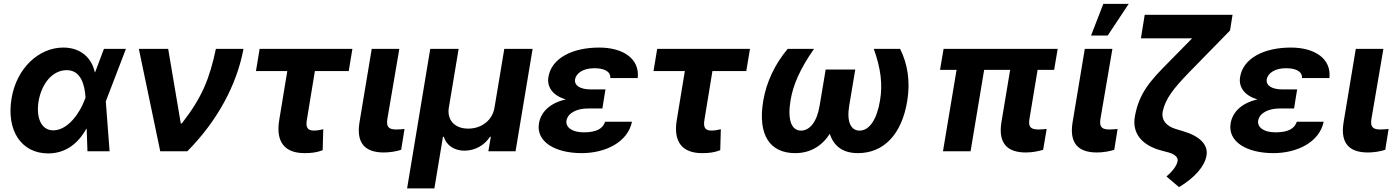

<svg xmlns="http://www.w3.org/2000/svg" viewBox="-20 -806 7450 1023"><path d="M235.1 11.4C329.9 12.1 397.4 -42.6 439.6 -119.7L441.8 -120L446 0H563.9L543.7 -266L545.8 -271.3L650.9 -545.5H533.7L486.9 -421.2H485.1C468 -498.9 409.1 -552.6 317.1 -552.6C186.8 -552.6 67.8 -442.5 41.5 -280.9C13.1 -110.1 94.1 10.7 235.1 11.4ZM185.4 -265.6C201.7 -361.9 260.3 -432.2 335.6 -432.2C411.9 -432.2 431.8 -352.3 435.7 -285.9L431.8 -275.9C407 -207.4 343.4 -111.5 263.5 -111.5C201.7 -111.5 171.2 -176.1 185.4 -265.6Z M833.8 0H978C1137.1 -160.2 1241.8 -353.3 1277.3 -545.5H1130.3C1096.2 -386.7 1058.2 -289.4 948.9 -148.4H943.2L876.1 -545.5H719.8Z M1857.6 -545.5H1363.3L1343.8 -427.2H1510.7L1467.7 -166.2C1448.2 -47.6 1498.9 9.9 1602.6 9.9C1640.6 9.9 1667.3 6.4 1699.2 -5.7L1702.4 -117.5C1685.7 -114 1674.4 -110.4 1652 -110.4C1623.2 -110.4 1607.6 -122.5 1614.7 -165.5L1657.7 -427.2H1838.1Z M1960.6 -545.5 1895.2 -152.7C1877.1 -39.1 1929.3 6.4 2024.9 6.4C2058.2 6.4 2090.9 0.7 2117.5 -7.8L2135.3 -119C2123.6 -117.9 2110.4 -116.1 2092 -116.1C2054.3 -116.1 2036.9 -127.1 2043.7 -170.8L2107.6 -545.5Z M2149.1 197.8H2294.4L2340.2 -77.4H2344.5C2358.7 -30.9 2401.3 -3.2 2454.5 -3.2C2509.9 -3.2 2560.7 -30.9 2590.9 -77.4H2595.2L2582 0H2726.9L2817.8 -545.5H2666.9L2614.7 -232.2C2604 -166.5 2547.2 -120.7 2474.8 -120.7C2402.7 -120.7 2360.8 -166.5 2371.4 -232.2L2423.7 -545.5H2272.4Z M2851.6 -148.4C2835.6 -51.5 2936.4 9.9 3079.5 9.9C3204.9 9.9 3324.6 -47.6 3347.3 -157.3H3204.2C3192.1 -120.4 3157.7 -100.9 3090.6 -100.9C3024.5 -100.9 2993.3 -130 2998.2 -163C3006 -207.4 3058.9 -228 3112.2 -228H3189.6L3198.9 -285.9L3206 -329.5H3128.9C3070 -329.5 3039.1 -350.9 3044 -383.5C3049.7 -415.1 3085.6 -442.5 3146.3 -442.5C3199.2 -442.5 3233.7 -425.8 3231.9 -389.9H3377.8C3389.6 -492.5 3300.8 -552.6 3172.6 -552.6C3030.2 -552.6 2918.3 -496.4 2902 -395.6C2893.5 -345.9 2921.5 -297.6 2994.7 -276.3C2907.3 -256.4 2861.2 -207 2851.6 -148.4Z M3975.9 -545.5H3481.5L3462 -427.2H3628.9L3585.9 -166.2C3566.4 -47.6 3617.2 9.9 3720.9 9.9C3758.9 9.9 3785.5 6.4 3817.5 -5.7L3820.7 -117.5C3804 -114 3792.6 -110.4 3770.2 -110.4C3741.5 -110.4 3725.9 -122.5 3733 -165.5L3775.9 -427.2H3956.3Z M4317.1 -545.5H4176.8C4109.7 -465.6 4064.3 -371.1 4046.9 -270.6C4015.3 -84.5 4083.8 9.9 4217 9.9C4297.2 9.9 4359 -27.7 4401.3 -93C4421.9 -27.7 4470.9 9.9 4550.8 9.9C4684.7 9.9 4784.4 -84.5 4814.3 -270.6C4830.6 -371.1 4816.1 -465.6 4775.9 -545.5H4635.7C4674.4 -438.2 4682.9 -353.3 4669 -271.3C4652.7 -171.2 4612.9 -110.1 4560 -110.1C4513.8 -110.1 4490.4 -156.2 4504.6 -242.2L4536.9 -435.4H4379.3L4346.9 -242.2C4332.7 -156.2 4294 -110.1 4247.9 -110.1C4195 -110.1 4175.4 -171.2 4192.1 -271.3C4205.6 -353.3 4242.2 -438.2 4317.1 -545.5Z M5615.4 -545.5H5007.5L4988.6 -433.9H5076.7L5004.3 0H5151.3L5223.7 -433.9H5362.2L5315.3 -152.7C5297.9 -39.1 5350.1 6.4 5445.7 6.4C5480.8 6.4 5511.4 0 5538 -7.8L5556.8 -119C5545.1 -117.9 5530.2 -116.1 5513.5 -116.1C5475.1 -116.1 5457.4 -127.1 5464.8 -170.8L5508.5 -433.9H5596.6Z M5759.9 -545.5 5694.6 -152.7C5676.5 -39.1 5728.7 6.4 5824.2 6.4C5857.6 6.4 5890.3 0.7 5916.9 -7.8L5934.7 -119C5922.9 -117.9 5909.8 -116.1 5891.3 -116.1C5853.7 -116.1 5836.3 -127.1 5843 -170.8L5907 -545.5ZM5793.3 -616.8H5882.1L5994 -785.5H5858.7Z M6547.2 -727.3H6079.2L6058.9 -601.6H6331.7L6211.6 -479.4C6106.5 -374.3 6049.7 -310 6027 -186.8C6010.3 -96.6 6063.2 -30.5 6171.9 -2.8L6206.7 6.4C6241.1 16.3 6258.5 33.4 6254.3 53.3C6250 74.9 6231.5 103.3 6195 134.2L6262.1 191.1C6346.9 139.9 6398.4 80.3 6408.4 23.1C6418.3 -34.1 6373.9 -80.6 6283 -107.2L6245 -118.6C6193.2 -133.9 6167.3 -167.3 6174.7 -210.2C6188.9 -279.8 6233.3 -335.2 6313.6 -418.3L6533.7 -643.5Z M6536.9 -148.4C6521 -51.5 6621.8 9.9 6764.9 9.9C6890.3 9.9 7009.9 -47.6 7032.7 -157.3H6889.6C6877.5 -120.4 6843 -100.9 6775.9 -100.9C6709.9 -100.9 6678.6 -130 6683.6 -163C6691.4 -207.4 6744.3 -228 6797.6 -228H6875L6884.2 -285.9L6891.3 -329.5H6814.3C6755.3 -329.5 6724.4 -350.9 6729.4 -383.5C6735.1 -415.1 6771 -442.5 6831.7 -442.5C6884.6 -442.5 6919 -425.8 6917.3 -389.9H7063.2C7074.9 -492.5 6986.2 -552.6 6858 -552.6C6715.6 -552.6 6603.7 -496.4 6587.4 -395.6C6578.8 -345.9 6606.9 -297.6 6680 -276.3C6592.7 -256.4 6546.5 -207 6536.9 -148.4Z M7203.8 -545.5 7138.5 -152.7C7120.4 -39.1 7172.6 6.4 7268.1 6.4C7301.5 6.4 7334.2 0.7 7360.8 -7.8L7378.6 -119C7366.8 -117.9 7353.7 -116.1 7335.2 -116.1C7297.6 -116.1 7280.2 -127.1 7286.9 -170.8L7350.9 -545.5Z"/></svg>

Font: Magic Ui Pro
Style: Bold Italic
Weight: 700
Italic angle: -9.39999°
Designer: Stefan Endress, Andreas Faust
Version: Version 1.000;FEAKit 1.0